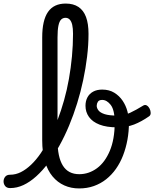

<svg xmlns="http://www.w3.org/2000/svg" viewBox="-114 -1039 866 1078"><path d="M-57 17Q-76 17 -85 5.5Q-94 -6 -94 -20.5Q-94 -35 -85 -46.5Q-76 -58 -57 -58Q-26 -58 3 -72.5Q32 -87 60.5 -114Q89 -141 115 -179Q141 -217 164.5 -263.5Q188 -310 208.5 -363.5Q229 -417 245.5 -475.5Q262 -534 273 -596Q284 -658 290 -722Q296 -786 296 -849Q296 -864 309 -871.5Q322 -879 339.5 -879Q357 -879 370 -871.5Q383 -864 383 -849Q383 -787 375 -721Q367 -655 353 -589Q339 -523 319 -458.5Q299 -394 274 -334Q249 -274 219.5 -221Q190 -168 157.5 -124.5Q125 -81 89.5 -49Q54 -17 17.5 0Q-19 17 -57 17ZM330 19Q285 19 247 2Q209 -15 181 -48.5Q153 -82 138 -133Q123 -184 123 -251V-829Q123 -925 155.5 -972Q188 -1019 255 -1019Q298 -1019 326.5 -1000Q355 -981 369 -943.5Q383 -906 383 -849Q383 -830 370 -821Q357 -812 339.5 -812Q322 -812 309 -821Q296 -830 296 -849Q296 -880 291.5 -899.5Q287 -919 277.5 -929Q268 -939 254 -939Q239 -939 229 -929Q219 -919 214 -894.5Q209 -870 209 -829V-251Q209 -204 216.5 -168.5Q224 -133 239 -109Q254 -85 277 -73Q300 -61 331 -61Q358 -61 383 -69.5Q408 -78 430.5 -94.5Q453 -111 471 -135.5Q489 -160 502.5 -192Q516 -224 523 -263.5Q530 -303 530 -350Q530 -421 508 -449.5Q486 -478 460 -478Q442 -478 435.5 -467.5Q429 -457 429 -445Q429 -432 439 -419Q449 -406 474 -398Q499 -390 545 -390Q583 -390 617 -406Q651 -422 688 -445Q700 -453 710 -447Q720 -441 726 -429Q732 -417 732 -404.5Q732 -392 723 -386Q680 -356 639 -340Q598 -324 545 -324Q484 -324 444.5 -339.5Q405 -355 385.5 -382.5Q366 -410 366 -445Q366 -472 377 -492.5Q388 -513 409 -524.5Q430 -536 460 -536Q499 -536 527.5 -518.5Q556 -501 574.5 -473.5Q593 -446 601.5 -413.5Q610 -381 610 -351Q610 -301 601.5 -254.5Q593 -208 577 -166.5Q561 -125 537 -91Q513 -57 482 -32.5Q451 -8 413 5.5Q375 19 330 19Z"/></svg>

Font: Playwrite ES Deco
Style: Regular
Weight: 400
Designer: Veronika Burian, José Scaglione
Foundry: TypeTogether
Version: Version 1.002